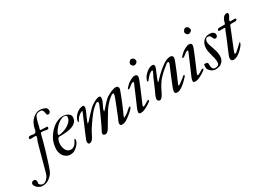

<svg xmlns="http://www.w3.org/2000/svg" viewBox="-234 -1553 3529 2584"><g transform="rotate(-30 1530.5 -261.0)"><path d="M-213.9 107.4Q-213.9 86.4 -201.7 76.2Q-189.5 65.9 -168.9 65.9Q-160.2 65.9 -154.1 70.3Q-147.9 74.7 -144.3 81.5Q-140.6 88.4 -139.2 96.2Q-137.7 104 -137.7 111.3Q-137.7 113.8 -137.9 117.4Q-138.2 121.1 -138.7 125.2Q-139.2 129.4 -139.9 133.1Q-140.6 136.7 -141.1 138.7Q-132.8 153.8 -117.2 163.6Q-101.6 173.3 -84.5 173.3Q-65.9 173.3 -46.4 160.4Q-26.9 147.5 -9.3 124Q-1.5 114.7 4.6 101.6Q10.7 88.4 15.1 75.2Q19.5 62 22.7 49.8Q25.9 37.6 27.8 29.8Q43 -24.4 55.7 -71.5Q68.4 -118.7 80.3 -163.8Q92.3 -209 105 -254.9Q117.7 -300.8 132.8 -353Q136.2 -365.7 140.6 -375.5Q145 -385.3 148.7 -393.8Q152.3 -402.3 154.8 -410.4Q157.2 -418.5 157.2 -428.2Q157.2 -434.6 152.1 -436Q147 -437.5 141.1 -438.5H112.3Q100.1 -438.5 88.6 -437.3Q77.1 -436 69.3 -436Q61.5 -436 58.3 -441.2Q55.2 -446.3 55.2 -452.6Q55.2 -463.9 64 -470.9Q72.8 -478 83 -478Q87.9 -478 96.4 -477.1Q105 -476.1 113.8 -474.6Q122.6 -473.1 130.4 -472.2Q138.2 -471.2 141.1 -471.2Q151.9 -471.2 158.2 -473.1Q164.6 -475.1 171.4 -483.9Q174.3 -487.3 176.8 -493.4Q179.2 -499.5 181.2 -506.3Q183.1 -513.2 184.6 -519.5Q186 -525.9 186.5 -529.8Q192.4 -560.5 207.3 -593.3Q222.2 -626 245.8 -652.6Q269.5 -679.2 301.8 -696.5Q334 -713.9 374.5 -713.9Q392.6 -713.9 411.6 -708.5Q423.3 -705.1 431.9 -702.1Q440.4 -699.2 447 -696Q453.6 -692.9 458.7 -689.2Q463.9 -685.5 468.8 -680.2Q476.6 -670.9 477.8 -657.5Q479 -644 479 -635.3Q479 -628.4 475.8 -622.6Q472.7 -616.7 467.5 -612.3Q462.4 -607.9 455.8 -605.5Q449.2 -603 442.9 -603Q435.1 -603 429.2 -606.9Q423.3 -610.8 420.9 -619.1Q417 -631.3 415.5 -645Q414.1 -658.7 409.9 -670.4Q405.8 -682.1 396.5 -689.9Q387.2 -697.8 368.2 -697.8Q353.5 -697.8 341.6 -696.3Q329.6 -694.8 319.8 -690.2Q310.1 -685.5 302.2 -676.5Q294.4 -667.5 288.1 -652.3Q284.7 -644 281.7 -636.2Q278.8 -628.4 275.9 -619.4Q272.9 -610.4 270 -599.6Q267.1 -588.9 263.7 -575.2Q260.3 -562 257.8 -550.8Q255.4 -539.6 253.4 -529.8Q251 -519 248.8 -512Q246.6 -504.9 244.9 -500.2Q243.2 -495.6 241.9 -491.9Q240.7 -488.3 240.7 -483.9Q240.7 -481 241.7 -479Q242.7 -477.1 246.1 -474.1Q269.5 -474.1 294.4 -471.4Q319.3 -468.8 345.7 -468.8Q348.6 -468.8 350.6 -465.8Q352.5 -462.9 352.5 -459.5Q352.5 -449.2 348.1 -441.2Q343.8 -433.1 334 -433.1Q324.2 -433.1 314.5 -434.6Q304.7 -436 294.4 -438Q284.2 -439.9 273.4 -441.4Q262.7 -442.9 251 -442.9H233.4Q227.5 -430.2 223.1 -415.5Q218.8 -400.9 214.6 -383.8Q210.4 -366.7 205.6 -346.9Q200.7 -327.1 194.3 -304.2Q182.6 -262.2 171.9 -224.9Q161.1 -187.5 149.7 -150.4Q138.2 -113.3 125.7 -73.5Q113.3 -33.7 98.1 13.7Q86.9 46.9 73.7 76.2Q60.5 105.5 37.1 128.4Q6.8 159.7 -25.9 175.8Q-58.6 191.9 -104.5 191.9Q-120.6 191.9 -136 186.8Q-151.4 181.6 -164.6 173.3Q-177.7 165 -188.2 154.1Q-198.7 143.1 -205.1 131.8Q-207.5 126.5 -210.7 119.1Q-213.9 111.8 -213.9 107.4Z M419.9 -304.2Q419.9 -291.5 432.1 -291.5Q449.2 -291.5 469.5 -296.4Q489.7 -301.3 505.4 -306.6Q526.4 -312.5 551.8 -325.4Q577.1 -338.4 598.9 -356.7Q620.6 -375 635.3 -397.5Q649.9 -419.9 649.9 -445.8Q649.9 -461.4 637 -468.5Q624 -475.6 607.4 -475.6Q592.3 -475.6 576.7 -469.7Q561 -463.9 546.4 -455.1Q531.7 -446.3 518.8 -436Q505.9 -425.8 496.1 -417.5Q487.3 -409.7 474.4 -395.3Q461.4 -380.9 449.5 -364.5Q437.5 -348.1 428.7 -331.8Q419.9 -315.4 419.9 -304.2ZM415 -270.5Q404.8 -265.6 397.5 -254.2Q390.1 -242.7 385.5 -228.8Q380.9 -214.8 378.9 -200.4Q377 -186 377 -175.8Q377 -153.3 381.8 -129.4Q386.7 -105.5 397.7 -85.7Q408.7 -65.9 426.8 -53.2Q444.8 -40.5 470.7 -40.5Q490.7 -40.5 505.9 -48.1Q521 -55.7 532.5 -66.7Q543.9 -77.6 552 -90.8Q560.1 -104 565.9 -115Q571.8 -126 575.9 -133.5Q580.1 -141.1 584 -141.1Q588.4 -141.1 590.1 -136Q591.8 -130.9 591.8 -125Q591.3 -106.4 581.5 -87.6Q571.8 -68.8 557.1 -51.8Q542.5 -34.7 525.1 -20.8Q507.8 -6.8 492.7 1.5Q486.8 4.9 478.5 7.3Q470.2 9.8 460.9 11.2Q451.7 12.7 442.6 13.4Q433.6 14.2 426.8 14.2Q411.6 14.2 395.3 8.8Q378.9 3.4 363.8 -6.6Q348.6 -16.6 336.2 -30.3Q323.7 -43.9 316.4 -61Q313 -67.4 309.8 -76.9Q306.6 -86.4 304 -96.7Q301.3 -106.9 299.8 -117.4Q298.3 -127.9 298.3 -136.7Q298.3 -168.9 305.2 -204.8Q312 -240.7 324.7 -272.9Q328.6 -282.2 335 -294.2Q341.3 -306.2 349.4 -319.1Q357.4 -332 366.2 -345Q375 -357.9 383.8 -368.2Q402.3 -391.6 426 -413.1Q449.7 -434.6 477.1 -451.2Q504.4 -467.8 534.9 -477.5Q565.4 -487.3 598.1 -487.3Q613.8 -487.3 633.3 -482.7Q652.8 -478 670.2 -468.8Q687.5 -459.5 699.2 -445.3Q710.9 -431.2 710.9 -412.1Q710.9 -376.5 696.5 -352.3Q682.1 -328.1 658 -312.5Q633.8 -296.9 602.8 -288.3Q571.8 -279.8 539.1 -275.9Q506.3 -272 473.9 -271.2Q441.4 -270.5 415 -270.5Z M1203.6 -17.6Q1203.6 -25.4 1206.5 -35.2Q1209.5 -44.9 1213.6 -55.2Q1217.8 -65.4 1222.7 -75.4Q1227.5 -85.4 1231.4 -94.7Q1243.2 -124 1256.3 -157Q1269.5 -189.9 1283.2 -224.1Q1296.9 -258.3 1309.6 -291.7Q1322.3 -325.2 1333.5 -355Q1344.7 -382.3 1344.7 -402.8Q1344.7 -406.7 1343.3 -409.9Q1341.8 -413.1 1337.9 -413.1Q1327.1 -413.1 1312 -404.1Q1296.9 -395 1282 -382.6Q1267.1 -370.1 1253.9 -357.2Q1240.7 -344.2 1233.4 -336.4Q1214.4 -315.9 1200.7 -298.8Q1187 -281.7 1172.4 -260.3Q1164.6 -248 1155.5 -233.4Q1146.5 -218.8 1137.5 -203.4Q1128.4 -188 1119.6 -173.1Q1110.8 -158.2 1103 -146Q1099.1 -139.2 1093.8 -130.1Q1088.4 -121.1 1082.8 -111.6Q1077.1 -102.1 1071.5 -93Q1065.9 -84 1061.5 -76.7Q1054.7 -64.5 1045.9 -48.8Q1037.1 -33.2 1026.6 -19.5Q1016.1 -5.9 1004.6 3.4Q993.2 12.7 981.4 12.7Q972.7 12.7 965.1 11.7Q957.5 10.7 951.9 7.6Q946.3 4.4 943.1 -1.5Q939.9 -7.3 939.9 -17.6Q939.9 -24.4 942.6 -31.5Q945.3 -38.6 950.2 -47.9Q955.1 -57.1 961.7 -68.8Q968.3 -80.6 976.6 -97.2Q993.7 -133.3 1008.8 -165.5Q1023.9 -197.8 1038.6 -230Q1053.2 -262.2 1068.1 -295.9Q1083 -329.6 1099.6 -369.1Q1105 -381.8 1106.7 -391.4Q1108.4 -400.9 1108.4 -407.2Q1108.4 -418.9 1093.8 -418.9Q1088.4 -418.9 1082.3 -416Q1076.2 -413.1 1069.6 -408.7Q1063 -404.3 1056.6 -399.2Q1050.3 -394 1044.9 -389.6Q1023.9 -373 1008.5 -356.9Q993.2 -340.8 976.6 -320.8Q951.7 -291 929.9 -259.8Q908.2 -228.5 885.3 -195.8Q870.6 -175.3 858.2 -154.8Q845.7 -134.3 833 -113.3Q822.8 -95.7 813 -74Q803.2 -52.2 791.3 -33Q779.3 -13.7 763.9 -0.5Q748.5 12.7 727.1 12.7Q720.2 12.7 715.8 8.8Q711.4 4.9 709 -1Q706.5 -6.8 705.6 -13.2Q704.6 -19.5 704.6 -24.4Q704.6 -35.6 710 -50Q715.3 -64.5 722.2 -80.1Q731 -101.6 742.7 -128.9Q754.4 -156.2 767.1 -186.5Q779.8 -216.8 793 -247.8Q806.2 -278.8 818.1 -307.1Q830.1 -335.4 840.3 -359.4Q850.6 -383.3 857.4 -399.4Q859.9 -403.8 860.6 -407.5Q861.3 -411.1 861.3 -413.1Q861.3 -415.5 857.4 -415.5Q850.6 -415.5 840.1 -410.2Q829.6 -404.8 818.8 -397Q808.1 -389.2 798.3 -381.1Q788.6 -373 783.7 -367.7Q774.9 -357.9 769.5 -348.4Q764.2 -338.9 757.8 -327.6Q753.4 -319.8 750.5 -316.9Q747.6 -314 745.1 -311.5Q743.2 -311 740.7 -311Q737.3 -311 737.3 -314.5Q737.3 -342.8 752.2 -370.8Q767.1 -398.9 790.3 -421.1Q813.5 -443.4 842 -457Q870.6 -470.7 897.9 -470.7Q909.2 -470.7 914.1 -461.2Q918.9 -451.7 918.9 -441.9Q918.9 -435.5 916.3 -426Q913.6 -416.5 909.7 -405.8Q905.8 -395 901.1 -384.3Q896.5 -373.5 892.6 -364.3Q888.7 -355 880.6 -337.2Q872.6 -319.3 864 -299.6Q855.5 -279.8 848.1 -261.2Q840.8 -242.7 839.4 -232.4Q839.4 -230.5 841.3 -230.5Q842.8 -230.5 844.7 -232.4Q845.7 -232.9 848.9 -235.6Q852.1 -238.3 856 -241.9Q859.9 -245.6 863.8 -249.5Q867.7 -253.4 870.1 -255.9Q899.4 -288.1 929.9 -321.3Q960.4 -354.5 991.7 -385.3Q997.6 -391.1 1005.9 -397.7Q1014.2 -404.3 1022.7 -410.9Q1031.2 -417.5 1039.8 -423.3Q1048.3 -429.2 1055.2 -433.1Q1064 -438.5 1076.4 -444.8Q1088.9 -451.2 1101.6 -456.5Q1114.3 -461.9 1126 -465.3Q1137.7 -468.8 1144.5 -468.8Q1159.7 -468.8 1166 -461.7Q1172.4 -454.6 1172.4 -439.5Q1172.4 -417.5 1162.8 -393.8Q1153.3 -370.1 1141.6 -347.2Q1129.9 -324.2 1120.4 -302.5Q1110.8 -280.8 1110.8 -262.7Q1114.7 -262.7 1122.1 -269.5Q1129.4 -276.4 1137.2 -285.2Q1145 -293.9 1152.1 -302.2Q1159.2 -310.5 1162.1 -313.5Q1172.4 -325.7 1184.6 -339.4Q1196.8 -353 1210 -366.2Q1223.1 -379.4 1236.3 -390.9Q1249.5 -402.3 1261.7 -410.6Q1277.8 -420.9 1296.9 -431.2Q1315.9 -441.4 1335.4 -449.5Q1355 -457.5 1374 -462.6Q1393.1 -467.8 1409.7 -467.8Q1427.7 -467.8 1437.7 -457.5Q1447.8 -447.3 1447.8 -430.2Q1447.8 -427.7 1447.3 -421.6Q1446.8 -415.5 1443.4 -405.3Q1428.7 -365.7 1412.4 -323.2Q1396 -280.8 1378.7 -238.3Q1361.3 -195.8 1343.5 -155Q1325.7 -114.3 1309.1 -77.6Q1308.1 -73.7 1304.9 -67.4Q1301.8 -61 1301.8 -59.1Q1301.8 -58.1 1302.5 -56.9Q1303.2 -55.7 1304.2 -54.7Q1321.8 -61.5 1339.1 -72.5Q1356.4 -83.5 1371.6 -94.7Q1378.9 -100.6 1388.7 -109.9Q1398.4 -119.1 1408.4 -127.9Q1418.5 -136.7 1427.7 -143.1Q1437 -149.4 1443.4 -149.4Q1445.8 -149.4 1446.8 -146.5Q1447.8 -143.6 1447.8 -140.1Q1447.8 -132.3 1438.7 -120.4Q1429.7 -108.4 1415.3 -94.5Q1400.9 -80.6 1383.5 -66.2Q1366.2 -51.8 1349.4 -39.1Q1332.5 -26.4 1318.4 -16.8Q1304.2 -7.3 1296.4 -3.4Q1277.8 6.3 1260.5 9.5Q1243.2 12.7 1230.5 12.7Q1224.6 12.7 1219.7 10Q1214.8 7.3 1211.2 2.9Q1207.5 -1.5 1205.6 -6.8Q1203.6 -12.2 1203.6 -17.6Z M1733.4 -641.1Q1733.4 -648.9 1737.3 -657.7Q1741.2 -666.5 1747.6 -674.1Q1753.9 -681.6 1761.7 -686.8Q1769.5 -691.9 1777.3 -691.9Q1789.6 -691.9 1799.1 -687.3Q1808.6 -682.6 1815.2 -675Q1821.8 -667.5 1825 -657.2Q1828.1 -647 1828.1 -636.2Q1828.1 -630.4 1824 -623.3Q1819.8 -616.2 1812.5 -610.1Q1805.2 -604 1795.2 -600.1Q1785.2 -596.2 1773.4 -596.2Q1766.6 -596.2 1759.5 -600.8Q1752.4 -605.5 1746.6 -612.1Q1740.7 -618.7 1737.1 -626.5Q1733.4 -634.3 1733.4 -641.1ZM1502 -18.6Q1502 -31.7 1506.3 -47.4Q1510.7 -63 1517.1 -77.6Q1549.8 -154.3 1581.8 -227.3Q1613.8 -300.3 1645.5 -376Q1649.4 -384.3 1652.1 -391.4Q1654.8 -398.4 1654.8 -402.8Q1654.8 -406.7 1653.8 -408.7Q1652.8 -410.6 1648.4 -410.6Q1640.1 -410.6 1634.3 -409.2Q1628.4 -407.7 1623 -403.8Q1617.7 -400.9 1611.1 -395.8Q1604.5 -390.6 1597.4 -385.3Q1590.3 -379.9 1583.7 -374.3Q1577.1 -368.7 1571.3 -364.3Q1566.9 -361.8 1560.8 -358.4Q1554.7 -355 1549.3 -355Q1543.9 -355 1542 -356.2Q1540 -357.4 1540 -363.3Q1540 -367.2 1548.1 -377Q1556.2 -386.7 1566.9 -397.2Q1577.6 -407.7 1588.1 -417.2Q1598.6 -426.8 1603.5 -430.2Q1612.8 -436.5 1625.5 -444.3Q1638.2 -452.1 1651.9 -459Q1665.5 -465.8 1679.4 -470.2Q1693.4 -474.6 1705.6 -474.6Q1722.7 -474.6 1734.4 -466.6Q1746.1 -458.5 1746.1 -440.9Q1746.1 -432.6 1741.9 -417.7Q1737.8 -402.8 1731 -385.3Q1715.3 -345.2 1700.2 -308.8Q1685.1 -272.5 1670.2 -237.5Q1655.3 -202.6 1640.4 -167.7Q1625.5 -132.8 1609.4 -96.2Q1607.9 -93.3 1606.2 -88.4Q1604.5 -83.5 1602.8 -78.9Q1601.1 -74.2 1599.9 -69.8Q1598.6 -65.4 1598.6 -63.5Q1598.6 -59.6 1599.6 -57.1Q1600.6 -54.7 1605 -54.7Q1608.9 -54.7 1613.5 -55.4Q1618.2 -56.2 1622.1 -58.1Q1638.7 -66.4 1651.9 -75.2Q1665 -84 1680.2 -92.8Q1686 -96.7 1691.4 -98.1Q1696.8 -99.6 1702.1 -99.6Q1704.1 -99.6 1707.8 -98.6Q1711.4 -97.7 1711.4 -94.7Q1711.4 -85.9 1697.5 -73.5Q1683.6 -61 1663.6 -48.3Q1643.6 -35.6 1621.3 -24.4Q1599.1 -13.2 1583 -6.8Q1562 2.4 1530.8 2.4Q1520.5 2.4 1511.2 -2.7Q1502 -7.8 1502 -18.6Z M2058.6 -24.4Q2058.6 -33.2 2061.3 -46.1Q2064 -59.1 2069.8 -72.8Q2080.1 -99.6 2094.7 -136.5Q2109.4 -173.3 2126 -213.6Q2142.6 -253.9 2159.7 -294.2Q2176.8 -334.5 2191.4 -368.2Q2195.8 -377.9 2197.3 -385.5Q2198.7 -393.1 2198.7 -397Q2198.7 -399.4 2194.6 -404.1Q2190.4 -408.7 2188 -408.7Q2181.2 -408.7 2174.6 -406.7Q2168 -404.8 2162.6 -399.4Q2128.9 -373 2094 -343.5Q2059.1 -314 2023.9 -276.9Q2009.8 -262.7 1996.1 -244.9Q1982.4 -227.1 1969.7 -207.5Q1957 -188 1945.8 -168Q1934.6 -147.9 1925.8 -129.9Q1920.9 -120.6 1912.4 -102.1Q1903.8 -83.5 1892.3 -64.5Q1880.9 -45.4 1867.2 -31Q1853.5 -16.6 1838.9 -16.1Q1832.5 -16.1 1826.4 -18.8Q1820.3 -21.5 1815.2 -26.1Q1810.1 -30.8 1806.9 -36.6Q1803.7 -42.5 1803.7 -48.8Q1803.7 -61 1806.9 -73.2Q1810.1 -85.4 1814.7 -97.2Q1819.3 -108.9 1824.7 -120.1Q1830.1 -131.3 1835 -142.1Q1846.7 -167.5 1856.7 -190.4Q1866.7 -213.4 1876 -235.4Q1885.3 -257.3 1894.3 -278.8Q1903.3 -300.3 1913.1 -323.7Q1917.5 -333 1924.1 -344.7Q1930.7 -356.4 1936.8 -368.9Q1942.9 -381.3 1947.5 -393.8Q1952.1 -406.2 1952.1 -417.5Q1938 -417.5 1925 -410.9Q1912.1 -404.3 1900.1 -394.3Q1888.2 -384.3 1877.7 -372.6Q1867.2 -360.8 1858.4 -350.6Q1854.5 -346.2 1850.1 -340.3Q1845.7 -334.5 1841.3 -329.3Q1836.9 -324.2 1832.5 -320.6Q1828.1 -316.9 1823.7 -316.9Q1819.8 -316.9 1818.1 -319.1Q1816.4 -321.3 1816.4 -323.7Q1816.4 -329.6 1820.1 -340.1Q1823.7 -350.6 1829.6 -362.3Q1835.4 -374 1842.3 -385.3Q1849.1 -396.5 1856 -403.8Q1869.1 -419.4 1884.3 -432.9Q1899.4 -446.3 1915.5 -456.3Q1931.6 -466.3 1948 -472.2Q1964.4 -478 1980 -478Q1999 -478 2005.6 -469.7Q2012.2 -461.4 2012.2 -448.7Q2012.2 -440.4 2009.5 -431.6Q2006.8 -422.9 2003.9 -414.1Q1992.7 -386.2 1978.5 -353.8Q1964.4 -321.3 1953.1 -291.5Q1947.8 -276.9 1942.4 -263.2Q1937 -249.5 1937 -237.3Q1947.8 -245.1 1957.3 -255.6Q1966.8 -266.1 1975.1 -274.4Q1994.1 -294.4 2013.2 -313Q2032.2 -331.5 2052.5 -349.6Q2072.8 -367.7 2094.7 -385Q2116.7 -402.3 2142.1 -419.9Q2168 -437 2194.8 -447.5Q2221.7 -458 2248 -458Q2266.6 -458 2278.3 -448.2Q2290 -438.5 2290 -421.4Q2290 -410.6 2285.2 -394.8Q2280.3 -378.9 2274.9 -364.7Q2245.6 -290.5 2215.6 -217.5Q2185.5 -144.5 2152.3 -71.8Q2152.3 -63.5 2160.6 -63.5Q2165.5 -63.5 2177 -71Q2188.5 -78.6 2201.7 -88.4Q2214.8 -98.1 2227.1 -107.9Q2239.3 -117.7 2244.6 -121.6Q2245.1 -122.1 2248.3 -124.5Q2251.5 -127 2255.4 -130.1Q2259.3 -133.3 2263.2 -136.7Q2267.1 -140.1 2269 -142.1Q2275.9 -150.4 2281.7 -150.4Q2285.6 -150.4 2289.6 -147.5Q2293.5 -144.5 2293.5 -139.2Q2293.5 -136.7 2290.3 -131.6Q2287.1 -126.5 2280.8 -120.6Q2261.7 -99.1 2236.6 -75Q2211.4 -50.8 2183.6 -29.8Q2161.6 -13.2 2139.9 -2.4Q2118.2 8.3 2089.8 8.3Q2072.8 8.3 2065.7 0.7Q2058.6 -6.8 2058.6 -24.4Z M2578.1 -641.1Q2578.1 -648.9 2582 -657.7Q2585.9 -666.5 2592.3 -674.1Q2598.6 -681.6 2606.4 -686.8Q2614.3 -691.9 2622.1 -691.9Q2634.3 -691.9 2643.8 -687.3Q2653.3 -682.6 2659.9 -675Q2666.5 -667.5 2669.7 -657.2Q2672.9 -647 2672.9 -636.2Q2672.9 -630.4 2668.7 -623.3Q2664.6 -616.2 2657.2 -610.1Q2649.9 -604 2639.9 -600.1Q2629.9 -596.2 2618.2 -596.2Q2611.3 -596.2 2604.2 -600.8Q2597.2 -605.5 2591.3 -612.1Q2585.4 -618.7 2581.8 -626.5Q2578.1 -634.3 2578.1 -641.1ZM2346.7 -18.6Q2346.7 -31.7 2351.1 -47.4Q2355.5 -63 2361.8 -77.6Q2394.5 -154.3 2426.5 -227.3Q2458.5 -300.3 2490.2 -376Q2494.1 -384.3 2496.8 -391.4Q2499.5 -398.4 2499.5 -402.8Q2499.5 -406.7 2498.5 -408.7Q2497.6 -410.6 2493.2 -410.6Q2484.9 -410.6 2479 -409.2Q2473.1 -407.7 2467.8 -403.8Q2462.4 -400.9 2455.8 -395.8Q2449.2 -390.6 2442.1 -385.3Q2435.1 -379.9 2428.5 -374.3Q2421.9 -368.7 2416 -364.3Q2411.6 -361.8 2405.5 -358.4Q2399.4 -355 2394 -355Q2388.7 -355 2386.7 -356.2Q2384.8 -357.4 2384.8 -363.3Q2384.8 -367.2 2392.8 -377Q2400.9 -386.7 2411.6 -397.2Q2422.4 -407.7 2432.9 -417.2Q2443.4 -426.8 2448.2 -430.2Q2457.5 -436.5 2470.2 -444.3Q2482.9 -452.1 2496.6 -459Q2510.3 -465.8 2524.2 -470.2Q2538.1 -474.6 2550.3 -474.6Q2567.4 -474.6 2579.1 -466.6Q2590.8 -458.5 2590.8 -440.9Q2590.8 -432.6 2586.7 -417.7Q2582.5 -402.8 2575.7 -385.3Q2560.1 -345.2 2544.9 -308.8Q2529.8 -272.5 2514.9 -237.5Q2500 -202.6 2485.1 -167.7Q2470.2 -132.8 2454.1 -96.2Q2452.6 -93.3 2450.9 -88.4Q2449.2 -83.5 2447.5 -78.9Q2445.8 -74.2 2444.6 -69.8Q2443.4 -65.4 2443.4 -63.5Q2443.4 -59.6 2444.3 -57.1Q2445.3 -54.7 2449.7 -54.7Q2453.6 -54.7 2458.3 -55.4Q2462.9 -56.2 2466.8 -58.1Q2483.4 -66.4 2496.6 -75.2Q2509.8 -84 2524.9 -92.8Q2530.8 -96.7 2536.1 -98.1Q2541.5 -99.6 2546.9 -99.6Q2548.8 -99.6 2552.5 -98.6Q2556.2 -97.7 2556.2 -94.7Q2556.2 -85.9 2542.2 -73.5Q2528.3 -61 2508.3 -48.3Q2488.3 -35.6 2466.1 -24.4Q2443.8 -13.2 2427.7 -6.8Q2406.7 2.4 2375.5 2.4Q2365.2 2.4 2356 -2.7Q2346.7 -7.8 2346.7 -18.6Z M2589.8 -91.3Q2589.8 -107.9 2590.8 -118.9Q2591.8 -129.9 2595.7 -141.1Q2617.7 -141.1 2629.9 -138.7Q2642.1 -136.2 2650.4 -125Q2651.9 -109.9 2652.1 -91.8Q2652.3 -73.7 2656.7 -57.9Q2661.1 -42 2671.4 -31.5Q2681.6 -21 2703.1 -21Q2712.9 -21 2726.8 -23.7Q2740.7 -26.4 2751 -36.1Q2759.3 -44.4 2762.5 -55.9Q2765.6 -67.4 2765.6 -78.6Q2765.6 -107.4 2759 -135.5Q2752.4 -163.6 2744.9 -192.1Q2737.3 -220.7 2730.7 -249.8Q2724.1 -278.8 2724.1 -309.1Q2724.1 -341.8 2733.4 -369.4Q2742.7 -397 2760.3 -416.7Q2777.8 -436.5 2802.7 -447.5Q2827.6 -458.5 2859.4 -458.5Q2872.6 -458.5 2886.5 -455.6Q2900.4 -452.6 2911.6 -446Q2922.9 -439.5 2930.2 -429Q2937.5 -418.5 2937.5 -402.8Q2937.5 -387.7 2929 -375.5Q2920.4 -363.3 2903.8 -363.3Q2892.1 -363.3 2886 -368.7Q2879.9 -374 2876 -381.8Q2872.1 -389.6 2869.1 -399.2Q2866.2 -408.7 2860.6 -416.5Q2855 -424.3 2845 -429.7Q2835 -435.1 2817.9 -435.1Q2806.6 -435.1 2798.8 -429.9Q2791 -424.8 2786.4 -416.7Q2781.7 -408.7 2779.8 -398.7Q2777.8 -388.7 2777.8 -378.4Q2777.8 -359.9 2783.4 -341.1Q2789.1 -322.3 2796.9 -299.8Q2803.7 -279.3 2810.8 -259Q2817.9 -238.8 2823.5 -218.5Q2829.1 -198.2 2832.8 -177.5Q2836.4 -156.7 2836.4 -135.3Q2836.4 -111.3 2831.8 -93.3Q2827.1 -75.2 2818.8 -61.3Q2810.5 -47.4 2799.1 -36.9Q2787.6 -26.4 2773.9 -17.6Q2768.6 -14.6 2758.8 -11.7Q2749 -8.8 2738 -6.6Q2727.1 -4.4 2716.3 -2.9Q2705.6 -1.5 2697.8 -1.5Q2693.4 -1.5 2686.5 -2.4Q2679.7 -3.4 2671.9 -5.4Q2664.1 -7.3 2656 -10.5Q2647.9 -13.7 2641.1 -17.6Q2633.8 -22.5 2624.8 -30Q2615.7 -37.6 2607.9 -47.1Q2600.1 -56.6 2595 -67.9Q2589.8 -79.1 2589.8 -91.3Z M2931.6 -31.2Q2931.6 -53.7 2945.3 -85.4Q2962.9 -127 2979.2 -165.8Q2995.6 -204.6 3011.5 -242.2Q3027.3 -279.8 3042.2 -316.4Q3057.1 -353 3071.3 -389.6Q3072.3 -392.1 3074.2 -395.8Q3076.2 -399.4 3078.1 -403.3Q3080.1 -407.2 3081.5 -411.1Q3083 -415 3083 -418Q3083 -421.9 3080.8 -424.3Q3078.6 -426.8 3072.3 -426.8H2996.1Q2989.7 -426.8 2988.3 -430.2Q2986.8 -433.6 2986.8 -436Q2986.8 -444.8 2992.2 -454.3Q2997.6 -463.9 3008.8 -463.9H3103.5Q3104.5 -463.9 3106.2 -466.6Q3107.9 -469.2 3109.9 -473.1Q3112.3 -478.5 3114.5 -486.1Q3116.7 -493.7 3118.7 -501Q3120.6 -508.3 3122.1 -513.9Q3123.5 -519.5 3124.5 -521Q3129.9 -533.7 3137 -545.2Q3144 -556.6 3153.3 -565.2Q3162.6 -573.7 3174.6 -578.6Q3186.5 -583.5 3201.2 -583.5Q3211.4 -583.5 3215.6 -577.9Q3219.7 -572.3 3219.7 -561Q3219.7 -548.3 3213.9 -537.6Q3208 -526.9 3201.2 -516.4Q3194.3 -505.9 3188.5 -495.1Q3182.6 -484.4 3182.6 -472.2Q3182.6 -468.8 3184.1 -466.3Q3185.5 -463.9 3190.9 -463.9H3262.2Q3266.1 -463.9 3270.5 -459Q3274.9 -454.1 3274.9 -448.7Q3274.9 -441.9 3270.3 -438Q3265.6 -434.1 3259 -431.9Q3252.4 -429.7 3245.1 -429Q3237.8 -428.2 3232.4 -428.2Q3226.1 -428.2 3215.6 -429.2Q3205.1 -430.2 3196.3 -430.2Q3186 -430.2 3177 -428.7Q3168 -427.2 3161.6 -417.5Q3160.6 -417.5 3159.9 -414.1Q3159.2 -410.6 3158.2 -408.2Q3142.1 -368.2 3126.7 -329.8Q3111.3 -291.5 3095.9 -253.7Q3080.6 -215.8 3065.2 -178Q3049.8 -140.1 3034.2 -101.6Q3028.8 -88.9 3025.4 -76.2Q3022 -63.5 3022 -59.1Q3022 -52.2 3027.3 -52.2Q3032.7 -52.2 3040.8 -56.6Q3048.8 -61 3054.2 -64.9Q3072.3 -80.6 3093.8 -100.6Q3115.2 -120.6 3146.5 -149.4Q3148.9 -151.9 3151.6 -154.5Q3154.3 -157.2 3158.2 -157.2Q3161.6 -157.2 3161.6 -151.4Q3161.6 -147.9 3159.4 -141.8Q3157.2 -135.7 3153.8 -128.9Q3150.4 -122.1 3146 -115.2Q3141.6 -108.4 3137.2 -103Q3123.5 -85.9 3104.5 -66.4Q3085.4 -46.9 3063.5 -30.5Q3041.5 -14.2 3018.3 -3.2Q2995.1 7.8 2973.1 7.8Q2954.1 7.8 2942.9 -2.2Q2931.6 -12.2 2931.6 -31.2Z"/></g></svg>

Font: IM FELL French Canon
Style: Italic
Weight: 400
Italic angle: -17°
Designer: Igino Marini
Foundry: Igino Marini
Version: 3.00